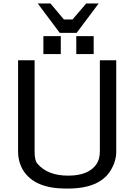

<svg xmlns="http://www.w3.org/2000/svg" viewBox="-20 -1080 780 1115"><path d="M351 -967 273 -1060H199L327 -889H425L553 -1060H481L401 -967ZM623 -91Q655 -144 655 -199V-730H560V-203Q560 -156 541 -128Q496 -60 376 -60Q255 -60 196 -131Q181 -149 181 -200V-730H85V-201Q85 -137 117 -87Q184 15 363 15H374Q559 15 623 -91ZM423 -870V-766H524V-870ZM232 -870V-766H333V-870Z"/></svg>

Font: Sawarabi Gothic
Style: Regular
Weight: 400
Designer: mshio (mshio@users.sourceforge.jp)
Version: Version 20141215